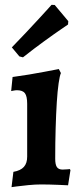

<svg xmlns="http://www.w3.org/2000/svg" viewBox="-20 -756 332 787"><path d="M27.3 11.1 34.9 -51.6Q64.5 -56.8 77.9 -71.9Q91.4 -86.9 91.4 -113.8V-330.4Q91.4 -361.6 82.1 -373.9Q72.9 -386.2 49.4 -386.2Q43.2 -386.2 34.5 -384.4Q25.8 -382.7 25.8 -382.7L31.6 -440.4Q65.6 -444.9 99.2 -450.5Q132.8 -456.2 160.4 -461.4Q187.9 -466.6 204.5 -469.8Q221.1 -473 221.1 -473L229.7 -456.5Q224.8 -446.1 220.3 -414.7Q215.8 -383.4 212.8 -336.6Q209.8 -289.8 208.1 -230.6Q206.3 -171.4 206.3 -105.2Q206.3 -81.6 213.1 -71.3Q220 -60.9 236.8 -60.9Q244.9 -60.9 255.6 -61.9Q266.4 -62.9 266.4 -62.9L268.8 -58.5L259 3.5Q259 3.5 247.8 3Q236.6 2.5 219.5 1.7Q202.4 1 183.5 0.5Q164.6 0 149.3 0Q124.6 0 96.1 2.8Q67.6 5.5 47.5 8.3Q27.3 11.1 27.3 11.1ZM74.2 -521 59.4 -524.8 28.5 -561.8Q58.2 -592.2 87.2 -623.1Q116.2 -654.1 139.8 -679.6Q163.4 -705.1 177.3 -720.6Q191.2 -736.2 191.2 -736.2L204.3 -735.6L259.9 -669.3L258.9 -655.6Q258.9 -655.6 231.7 -637Q204.5 -618.5 162.2 -587.8Q119.8 -557.2 74.2 -521Z"/></svg>

Font: Alegreya
Style: Regular
Weight: 400
Designer: Juan Pablo del Peral
Foundry: Huerta Tipografica
Version: Version 2.009